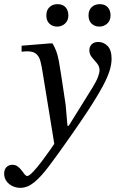

<svg xmlns="http://www.w3.org/2000/svg" viewBox="-96 -684 562 924"><path d="M2 220Q-18 220 -36 211.5Q-54 203 -65 187.5Q-76 172 -76 152Q-76 131 -64.5 120Q-53 109 -37 109Q-22 109 -11 117Q0 125 8 136Q16 147 22.5 155Q29 163 35 163Q44 163 63 143Q82 123 104 94Q126 65 144.5 38.5Q163 12 171 0L213 -79H235L350 -264Q368 -293 375.5 -313.5Q383 -334 383 -346Q383 -365 371 -379Q359 -393 346.5 -408Q334 -423 334 -442Q334 -459 345 -470.5Q356 -482 377 -482Q403 -482 422 -462.5Q441 -443 441 -401Q441 -374 431 -342.5Q421 -311 398 -268Q379 -233 353 -191.5Q327 -150 301 -112Q275 -74 256.5 -47Q238 -20 234 -15Q180 62 140.5 114.5Q101 167 68.5 193.5Q36 220 2 220ZM230 -63 168 25 108 -343Q104 -368 98.5 -389.5Q93 -411 79 -424Q65 -437 35 -437Q28 -437 21.5 -436.5Q15 -436 8 -435V-464L142 -475H157Q168 -456 175 -437Q182 -418 187 -391.5Q192 -365 198 -325L220 -179ZM382 -556Q360 -556 345 -570Q330 -584 330 -610Q330 -635 345 -649.5Q360 -664 384 -664Q409 -664 422.5 -649Q436 -634 436 -610Q436 -585 420 -570.5Q404 -556 382 -556ZM179 -556Q157 -556 142 -570Q127 -584 127 -610Q127 -635 142 -649.5Q157 -664 181 -664Q206 -664 219.5 -649Q233 -634 233 -610Q233 -585 217 -570.5Q201 -556 179 -556Z"/></svg>

Font: STIX Two Text
Style: Italic
Weight: 400
Italic angle: -12°
Designer: Ross Mills, John Hudson & Paul Hanslow, Tiro Typeworks Ltd; with prior portions MicroPress Inc. and Coen Hoffman, Elsevi
Foundry: Tiro Typeworks Ltd
Version: Version 2.13 b171